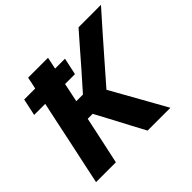

<svg xmlns="http://www.w3.org/2000/svg" viewBox="-164 -918 1123 1123"><g transform="rotate(-45 397.5 -356.5)"><path d="M41.5 0Q53.5 -56.5 65 -111Q76.5 -165.5 91 -232.5L142 -473.5Q145.5 -489.5 148.8 -504.5Q152 -519.5 155 -534H63.5L86 -639H177L185 -676Q189 -694 192.5 -713H357Q353 -694 349.5 -676L341.5 -639H423.5L401 -534H319Q316 -519.5 313 -504.5Q309.5 -489.5 306.5 -473.5L294.5 -416.5H349.5L453 -533.5Q489.5 -576 525.5 -617Q561.5 -658 609.5 -713H795Q739.5 -650.5 686.2 -590.2Q633 -530 580 -469L466.5 -339L519 -245.5Q541 -206 566.5 -161Q591.5 -116 615.5 -73.5Q639 -31 656.5 0H468Q443.5 -45.5 421.8 -86.2Q400 -127 379.5 -166.5L310 -296.5H269L255.5 -232.5Q241 -165.5 229.5 -111.2Q218 -57 205.5 0Z"/></g></svg>

Font: Heraclito
Style: Bold Italic
Weight: 700
Italic angle: -12°
Designer: Kostas Bartsokas (font) & Cristiano Sobral (main changes)
Foundry: Kostas Bartsokas (font) & Cristiano Sobral (main changes)
Version: Version 1.00;July 8, 2020;FontCreator 13.0.0.2655 64-bit